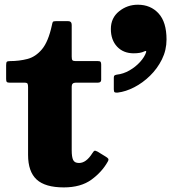

<svg xmlns="http://www.w3.org/2000/svg" viewBox="-20 -779 746 814"><path d="M437 -94Q412.5 -50 367.5 -17.2Q322.5 15.5 250.5 15.5Q171.5 15.5 135.2 -18Q99 -51.5 99 -122.5V-409.5Q99 -420 96.8 -424.2Q94.5 -428.5 84 -428.5H21Q12 -428.5 9 -431.5Q6 -434.5 6 -444V-502.5Q6 -514 9 -517Q12 -520 23 -520Q61.5 -520 96.2 -529Q131 -538 158 -570.2Q185 -602.5 200 -672Q202 -682.5 204 -686Q206 -689.5 219.5 -689.5H268Q284 -689.5 284 -673.5V-539Q284 -527.5 287 -523.8Q290 -520 301 -520H395.5Q403.5 -520 406.2 -517Q409 -514 409 -505.5V-440.5Q409 -428.5 394.5 -428.5H301Q284 -428.5 284 -412V-141.5Q284 -114 290 -101Q296 -88 315 -88Q345.5 -88 371.5 -129.5Q376.5 -137.5 380 -139.5Q383.5 -141.5 393 -136.5L426.5 -116Q436 -110.5 438.8 -106.2Q441.5 -102 437 -94ZM450 -656Q450 -703 484.8 -731Q519.5 -759 564.5 -759Q618.5 -759 652.2 -722.2Q686 -685.5 686 -611.5Q686 -566.5 666.5 -527.2Q647 -488 616 -457.8Q585 -427.5 549 -409Q513 -390.5 479.5 -386.5Q470 -385.5 466.2 -387.8Q462.5 -390 462.5 -400.5V-450Q462.5 -457 465.8 -459.2Q469 -461.5 475 -462.5Q503 -465.5 529 -480.5Q555 -495.5 574 -516.5Q593 -537.5 599.5 -557.5Q602 -566 591.5 -561Q575.5 -553 547 -553Q503 -553 476.5 -581.2Q450 -609.5 450 -656Z"/></svg>

Font: Besley* Heavy
Style: Regular
Weight: 800
Designer: Owen Earl
Foundry: indestructible type*
Version: Version 3.000; ttfautohint (v1.8.3)